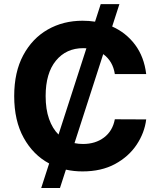

<svg xmlns="http://www.w3.org/2000/svg" viewBox="-20 -840 792 952"><path d="M184.3 92.3 223.7 -29.5Q144.5 -71.7 97.5 -156.6Q50.4 -241.5 50.4 -363.6Q50.4 -482.6 95.2 -566.1Q139.9 -649.5 216.6 -693.4Q293.3 -737.2 389.2 -737.2Q421.2 -737.2 451.3 -732.6L479.4 -819.6H572.1L536.2 -708.5Q605.1 -677.9 649.9 -618.1Q694.6 -558.2 704.9 -472.7H549.4Q539.8 -536.9 491.8 -571.7L349.4 -130.3Q369.7 -126.1 391.7 -126.1Q453.1 -126.1 495.7 -158.2Q538.4 -190.3 549.4 -248.6L704.9 -247.9Q696.7 -181.1 657.3 -122.2Q617.9 -63.2 550.2 -26.6Q482.6 9.9 389.2 9.9Q346.2 9.9 306.8 1.1L277.3 92.3ZM270.2 -172.9 408.4 -600.5Q400.9 -601.2 392.8 -601.2Q308.2 -601.2 257.3 -539.2Q206.3 -477.3 206.3 -363.6Q206.3 -298.3 223.2 -250.4Q240.1 -202.4 270.2 -172.9Z"/></svg>

Font: Inter UI
Style: Bold
Weight: 700
Designer: Rasmus Andersson
Foundry: rsms
Version: 3.2;8d6f07862